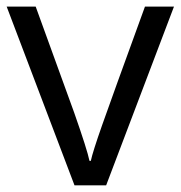

<svg xmlns="http://www.w3.org/2000/svg" viewBox="-20 -555 541 575"><path d="M203.1 0 0 -535.2H86.9L202.1 -217.8Q241.2 -106.4 248 -73.2H252Q257.3 -99.1 285.9 -180.4Q314.5 -261.7 414.1 -535.2H501L297.9 0Z"/></svg>

Font: f01972551
Style: Regular
Weight: 400
Foundry: Ascender Corporation
Version: Version 1.10